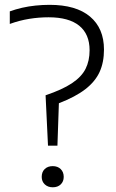

<svg xmlns="http://www.w3.org/2000/svg" viewBox="-20 -769 480 794"><path d="M178.5 -166.5 168.5 -375Q237 -398 277 -424.5Q317 -451 333.8 -484.2Q350.5 -517.5 350.5 -561Q350.5 -628 307.5 -662.8Q264.5 -697.5 181 -697.5Q140.5 -697.5 100.5 -691Q60.5 -684.5 20.5 -670V-722Q44 -730.5 71 -736.8Q98 -743 127.2 -746Q156.5 -749 185 -749Q294.5 -749 352.2 -700.5Q410 -652 410 -564Q410 -511 391.8 -471.2Q373.5 -431.5 332.8 -400Q292 -368.5 223.5 -342L217.5 -166.5ZM198 5.5Q178 5.5 165.2 -6.5Q152.5 -18.5 152.5 -37.5Q152.5 -58 165 -70Q177.5 -82 198 -82Q218.5 -82 231 -69.8Q243.5 -57.5 243.5 -37.5Q243.5 -18.5 231.2 -6.5Q219 5.5 198 5.5Z"/></svg>

Font: Encode Sans Condensed Thin Light
Style: Regular
Weight: 300
Version: Version 3.002